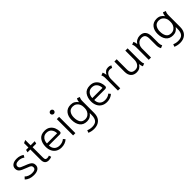

<svg xmlns="http://www.w3.org/2000/svg" viewBox="333 -2266 4040 4040"><g transform="rotate(-45 2353.0 -246.0)"><path d="M50 -64 93 -111Q121 -81 165 -64.5Q209 -48 255 -48Q363 -48 363 -115Q363 -139 353.5 -153.5Q344 -168 317 -181.5Q290 -195 234 -215Q143 -247 104.5 -279Q66 -311 66 -368Q66 -426 111 -460.5Q156 -495 240 -495Q289 -495 330 -481Q371 -467 400 -446L372 -395Q341 -417 309 -427.5Q277 -438 239 -438Q188 -438 161.5 -419Q135 -400 135 -368Q135 -345 147 -329.5Q159 -314 180 -304Q201 -294 244 -277Q249 -274 254.5 -272.5Q260 -271 264 -269Q330 -244 364 -225Q398 -206 414.5 -180.5Q431 -155 431 -115Q431 -56 384.5 -23Q338 10 254 10Q188 10 136.5 -9.5Q85 -29 50 -64Z M580 -117V-427H496L511 -485H581V-615L646 -645V-485H769L755 -427H648V-117Q648 -78 660 -62.5Q672 -47 705 -47Q739 -47 765 -60L782 -8Q768 -1 743 4.5Q718 10 696 10Q580 10 580 -117Z M847 -239Q847 -348 900 -421.5Q953 -495 1067 -495Q1148 -495 1197.5 -456.5Q1247 -418 1267.5 -363.5Q1288 -309 1288 -256Q1288 -212 1239 -212H917Q917 -138 959.5 -93.5Q1002 -49 1079 -49Q1120 -49 1157 -62Q1194 -75 1221 -99L1257 -56Q1225 -25 1178.5 -7.5Q1132 10 1079 10Q1007 10 954.5 -21.5Q902 -53 874.5 -109.5Q847 -166 847 -239ZM1220 -270Q1220 -340 1180.5 -388.5Q1141 -437 1067 -437Q1016 -437 982 -411.5Q948 -386 932.5 -348Q917 -310 917 -270Z M1408 -659Q1408 -680 1423.5 -695Q1439 -710 1461 -710Q1482 -710 1497.5 -695Q1513 -680 1513 -659Q1513 -638 1497.5 -622.5Q1482 -607 1461 -607Q1439 -607 1423.5 -622.5Q1408 -638 1408 -659ZM1426 -485H1494V0H1426Z M1692 188 1714 133Q1736 144 1769 151.5Q1802 159 1836 159Q1927 159 1966.5 113Q2006 67 2006 -29V-86Q1979 -46 1939 -23Q1899 0 1846 0Q1739 0 1686 -70Q1633 -140 1633 -255Q1633 -362 1687.5 -428.5Q1742 -495 1844 -495Q1901 -495 1941 -471.5Q1981 -448 2010 -406Q2010 -435 2018.5 -459.5Q2027 -484 2038 -495L2097 -472Q2086 -452 2080 -428.5Q2074 -405 2074 -362V-21Q2074 95 2009.5 156.5Q1945 218 1836 218Q1798 218 1759 209.5Q1720 201 1692 188ZM2006 -228V-269Q2006 -312 1987 -351Q1968 -390 1932.5 -413.5Q1897 -437 1849 -437Q1775 -437 1739 -385Q1703 -333 1703 -255Q1703 -168 1736.5 -113.5Q1770 -59 1850 -59Q1897 -59 1932.5 -83.5Q1968 -108 1987 -147Q2006 -186 2006 -228Z M2197 -239Q2197 -348 2250 -421.5Q2303 -495 2417 -495Q2498 -495 2547.5 -456.5Q2597 -418 2617.5 -363.5Q2638 -309 2638 -256Q2638 -212 2589 -212H2267Q2267 -138 2309.5 -93.5Q2352 -49 2429 -49Q2470 -49 2507 -62Q2544 -75 2571 -99L2607 -56Q2575 -25 2528.5 -7.5Q2482 10 2429 10Q2357 10 2304.5 -21.5Q2252 -53 2224.5 -109.5Q2197 -166 2197 -239ZM2570 -270Q2570 -340 2530.5 -388.5Q2491 -437 2417 -437Q2366 -437 2332 -411.5Q2298 -386 2282.5 -348Q2267 -310 2267 -270Z M2760 -368Q2760 -436 2738 -471L2799 -495Q2807 -481 2814 -457.5Q2821 -434 2824 -406Q2848 -450 2880.5 -472.5Q2913 -495 2960 -495Q2982 -495 2999.5 -490.5Q3017 -486 3038 -474L3010 -423Q2986 -436 2954 -436Q2895 -436 2861.5 -388Q2828 -340 2828 -270V0H2760Z M3138 -181 3139 -485H3207V-182Q3207 -113 3236 -81Q3265 -49 3328 -49Q3392 -49 3428 -97.5Q3464 -146 3464 -214V-485H3532V-118Q3532 -52 3554 -14L3493 10Q3475 -24 3468 -80Q3414 10 3316 10Q3232 10 3185 -39.5Q3138 -89 3138 -181Z M4003 -101V-303Q4003 -372 3976.5 -404Q3950 -436 3889 -436Q3847 -436 3813.5 -412.5Q3780 -389 3762 -350.5Q3744 -312 3744 -269V0H3676V-368Q3676 -436 3654 -471L3715 -495Q3723 -481 3730 -457.5Q3737 -434 3740 -406Q3766 -448 3809.5 -471.5Q3853 -495 3903 -495Q3987 -495 4029 -445.5Q4071 -396 4071 -302V-101Q4071 -77 4077 -54Q4083 -31 4092 -15L4031 10Q4003 -42 4003 -101Z M4251 188 4273 133Q4295 144 4328 151.5Q4361 159 4395 159Q4486 159 4525.5 113Q4565 67 4565 -29V-86Q4538 -46 4498 -23Q4458 0 4405 0Q4298 0 4245 -70Q4192 -140 4192 -255Q4192 -362 4246.5 -428.5Q4301 -495 4403 -495Q4460 -495 4500 -471.5Q4540 -448 4569 -406Q4569 -435 4577.5 -459.5Q4586 -484 4597 -495L4656 -472Q4645 -452 4639 -428.5Q4633 -405 4633 -362V-21Q4633 95 4568.5 156.5Q4504 218 4395 218Q4357 218 4318 209.5Q4279 201 4251 188ZM4565 -228V-269Q4565 -312 4546 -351Q4527 -390 4491.5 -413.5Q4456 -437 4408 -437Q4334 -437 4298 -385Q4262 -333 4262 -255Q4262 -168 4295.5 -113.5Q4329 -59 4409 -59Q4456 -59 4491.5 -83.5Q4527 -108 4546 -147Q4565 -186 4565 -228Z"/></g></svg>

Font: Niramit Light
Style: Regular
Weight: 300
Designer: Katatrad Aksorn Co.,Ltd.
Foundry: Cadson Demak Co.,Ltd.
Version: Version 1.000; ttfautohint (v1.6)